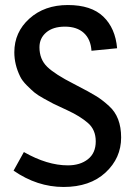

<svg xmlns="http://www.w3.org/2000/svg" viewBox="-20 -732 526 764"><path d="M446 -540 344 -530Q341 -576 313.5 -601Q286 -626 238.5 -626Q191 -626 164 -603Q137 -580 137 -544Q137 -496 168 -466Q199 -436 274 -398Q340 -364 364.5 -348.5Q389 -333 414 -310Q462 -267 462 -185Q462 -103 400 -45.5Q338 12 233 12Q128 12 34 -53L75 -127Q168 -74 250 -74Q299 -74 330 -98.5Q361 -123 361 -169.5Q361 -216 329.5 -243Q298 -270 250.5 -292Q203 -314 192 -319.5Q181 -325 155 -339.5Q129 -354 117 -364Q105 -374 86.5 -392.5Q68 -411 60 -428Q37 -475 37 -524Q37 -604 97 -658Q157 -712 250 -712Q343 -712 391 -666Q439 -620 446 -540Z"/></svg>

Font: Magra
Style: Regular
Weight: 400
Designer: Viviana Monsalve
Foundry: Viviana Monsalve
Version: Version 1.001